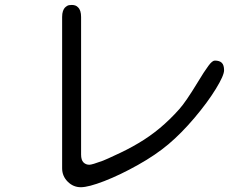

<svg xmlns="http://www.w3.org/2000/svg" viewBox="-20 -745 1040 792"><path d="M348.6 -65.4Q334 -65.4 324.2 -75.2Q314.5 -85 314.5 -107.4V-674.8Q314.5 -703.1 301.8 -714.8Q293 -724.6 276.4 -724.6Q263.7 -724.6 257.8 -721.2Q252 -717.8 247.6 -713.4Q243.2 -709 239.7 -699.2Q236.3 -689.5 236.3 -674.8V-50.8Q236.3 -18.6 259.3 4.4Q282.2 27.3 313.5 27.3Q344.7 27.3 410.2 2Q475.6 -23.4 548.8 -64.5Q622.1 -105.5 675.3 -150.4Q728.5 -195.3 782.2 -258.8Q835.9 -322.3 870.1 -377.9Q904.3 -433.6 904.3 -455.1Q904.3 -476.6 895 -485.8Q885.7 -495.1 866.2 -495.1Q855.5 -495.1 839.8 -473.6Q822.3 -450.2 795.9 -406.2Q746.1 -324.2 719.7 -294.9Q642.6 -208 550.8 -154.3Q506.8 -127.9 450.2 -102.5Q425.8 -90.8 404.3 -82Q359.4 -65.4 348.6 -65.4Z"/></svg>

Font: FakePearl
Style: Light
Weight: 350
Version: Version 1.2